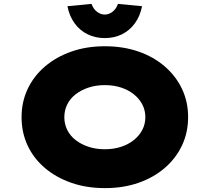

<svg xmlns="http://www.w3.org/2000/svg" viewBox="-20 -958 1079 988"><path d="M520 10Q425 10 346.5 -17.5Q268 -45 210.5 -94Q153 -143 122 -209.5Q91 -276 91 -355Q91 -434 122.5 -500.5Q154 -567 211.5 -616Q269 -665 347 -692.5Q425 -720 519 -720Q614 -720 692 -693Q770 -666 827.5 -616.5Q885 -567 916.5 -500.5Q948 -434 948 -356Q948 -276 916.5 -209.5Q885 -143 827.5 -93.5Q770 -44 692 -17Q614 10 520 10ZM519 -190Q565 -190 603 -202.5Q641 -215 669 -237.5Q697 -260 712.5 -290Q728 -320 728 -355Q728 -390 712.5 -420Q697 -450 669 -472.5Q641 -495 603 -507.5Q565 -520 519 -520Q474 -520 436 -507.5Q398 -495 369.5 -473Q341 -451 326 -420.5Q311 -390 311 -355Q311 -320 326 -289.5Q341 -259 369.5 -237Q398 -215 436 -202.5Q474 -190 519 -190ZM519 -762Q471 -762 431 -781.5Q391 -801 364 -838Q337 -875 327 -926L451 -938Q460 -912 479 -897.5Q498 -883 519 -883Q540 -883 559 -897.5Q578 -912 587 -938L711 -926Q701 -875 674 -838Q647 -801 607.5 -781.5Q568 -762 519 -762Z"/></svg>

Font: Lexend Mega Black
Style: Regular
Weight: 900
Version: Version 1.007